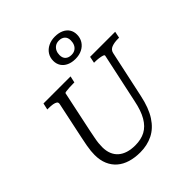

<svg xmlns="http://www.w3.org/2000/svg" viewBox="-262 -1162 1354 1354"><g transform="rotate(-45 415.5 -485.0)"><path d="M212 -344Q205 -308 200 -283Q195 -258 193 -238Q191 -218 191 -199Q191 -161 203 -131.5Q215 -102 237.5 -82.5Q260 -63 292 -53Q324 -43 365 -43Q424 -43 466 -65.5Q508 -88 537 -137.5Q566 -187 582 -267L662 -640Q664 -647 651 -651.5Q638 -656 618 -658.5Q598 -661 580 -661H571L581 -710H831L821 -661H810Q773 -661 747 -651Q721 -641 715 -615L639 -262Q618 -162 578 -100.5Q538 -39 481.5 -11Q425 17 355 17Q301 17 256.5 3.5Q212 -10 180.5 -37Q149 -64 131.5 -104.5Q114 -145 114 -198Q114 -217 116 -238Q118 -259 123 -286.5Q128 -314 136 -352L194 -626Q197 -641 187 -648Q177 -655 159 -658Q141 -661 116 -661H105L116 -710H386L375 -661H366Q347 -661 326.5 -660Q306 -659 292 -657Q278 -655 277 -651ZM506 -947Q484 -947 468.5 -936.5Q453 -926 445 -909Q437 -892 437 -871Q437 -842 453.5 -827Q470 -812 498 -812Q521 -812 536.5 -822.5Q552 -833 559.5 -850Q567 -867 567 -889Q567 -917 550.5 -932Q534 -947 506 -947ZM498 -772Q462 -772 434.5 -784.5Q407 -797 392 -820Q377 -843 377 -873Q377 -907 393.5 -932.5Q410 -958 439.5 -972.5Q469 -987 506 -987Q543 -987 570.5 -974.5Q598 -962 612.5 -939.5Q627 -917 627 -887Q627 -853 610.5 -827Q594 -801 565 -786.5Q536 -772 498 -772Z"/></g></svg>

Font: Roboto Serif 20pt Light
Style: Italic
Weight: 300
Italic angle: -10°
Version: Version 1.007